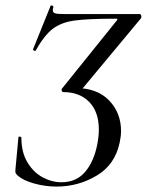

<svg xmlns="http://www.w3.org/2000/svg" viewBox="-20 -677 542 709"><path d="M46 -28Q40 -34 38 -37.5Q36 -41 37 -51L48 -170Q48 -173 53.5 -172.5Q59 -172 59 -168Q59 -115 81 -78Q103 -41 137 -22.5Q171 -4 207 -4Q262 -4 294.5 -42.5Q327 -81 339 -143Q345 -173 345 -198Q345 -264 309.5 -300.5Q274 -337 213 -337Q210 -337 208 -342Q206 -347 209 -350L411 -601Q414 -605 413.5 -606.5Q413 -608 409 -608Q303 -608 254 -601Q205 -594 174 -570Q143 -546 111 -489H110Q107 -489 104 -491Q101 -493 102 -495L167 -656Q167 -657 169 -657Q172 -657 175 -655Q178 -653 177 -650Q175 -645 175 -639Q175 -630 184.5 -627.5Q194 -625 222 -625H496Q500 -625 501.5 -619Q503 -613 501 -610L278 -342L258 -352Q339 -352 383 -306Q427 -260 427 -193Q427 -174 422 -151Q405 -69 337 -28.5Q269 12 189 12Q148 12 107.5 1Q67 -10 46 -28Z"/></svg>

Font: Cormorant Infant Medium
Style: Italic
Weight: 500
Italic angle: -10°
Designer: Christian Thalmann (Catharsis Fonts)
Foundry: Catharsis Fonts
Version: Version 4.000